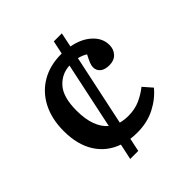

<svg xmlns="http://www.w3.org/2000/svg" viewBox="-185 -793 963 963"><g transform="rotate(-45 297.0 -311.0)"><path d="M195 33 213 -51Q139 -77 98.5 -141Q58 -205 58 -302Q58 -387 90.5 -450.5Q123 -514 182.5 -549Q242 -584 323 -584Q325 -584 326 -584L341 -655H398L382 -578Q447 -566 486.5 -529.5Q526 -493 526 -445Q526 -414 507 -393.5Q488 -373 454 -373Q422 -373 405 -387Q388 -401 388 -424Q388 -436 394 -451Q400 -466 413 -491Q393 -504 367 -510L287 -133Q312 -126 341 -126Q388 -126 424.5 -142.5Q461 -159 491 -183L532 -136Q496 -92 440.5 -63.5Q385 -35 314 -35Q289 -35 267 -38L252 33ZM176 -329Q176 -267 192 -225Q208 -183 236 -160L311 -514Q253 -511 214.5 -467.5Q176 -424 176 -329Z"/></g></svg>

Font: Literata 7pt Medium
Style: Regular
Weight: 500
Designer: Latin by Veronika Burian and Jose Scaglione. Greek by Irene Vlachou. Cyrillic by Vera Evstafieva.
Foundry: TypeTogether
Version: Version 3.002